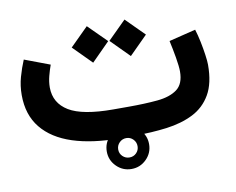

<svg xmlns="http://www.w3.org/2000/svg" viewBox="-72 -593 1012 825"><g transform="rotate(-10 434.0 -180.0)"><path d="M346.2 46.4Q346.2 8.3 373.3 -18.8Q400.4 -45.9 438.5 -45.9Q476.6 -45.9 503.7 -18.8Q530.8 8.3 530.8 46.4Q530.8 84.5 503.7 111.6Q476.6 138.7 438.5 138.7Q400.4 138.7 373.3 111.6Q346.2 84.5 346.2 46.4ZM396 46.4Q396 64 408.4 76.2Q420.9 88.4 438.5 88.4Q456.1 88.4 468.3 76.2Q480.5 64 480.5 46.4Q480.5 28.8 468.3 16.4Q456.1 3.9 438.5 3.9Q420.9 3.9 408.4 16.4Q396 28.8 396 46.4ZM476.1 0H410.2Q292 0 206.3 -27.8Q120.6 -55.7 74.5 -112.5Q28.3 -169.4 28.3 -255.9Q28.3 -296.4 38.8 -333.7Q49.3 -371.1 63.5 -404.8L173.8 -363.3Q166 -341.8 159.4 -316.7Q152.8 -291.5 152.8 -266.6Q153.3 -198.7 212.4 -162.8Q271.5 -127 405.3 -127H472.7Q543 -127 597.9 -132.1Q652.8 -137.2 684.3 -160.4Q715.8 -183.6 715.8 -238.3Q715.8 -259.8 709 -299.8Q702.1 -339.8 694.3 -374.5L811 -403.3Q818.8 -378.4 825.2 -347.7Q831.5 -316.9 835.4 -289.1Q839.4 -261.2 839.4 -245.6Q839.4 -165 811 -116.2Q782.7 -67.4 732.7 -42.2Q682.6 -17.1 616.7 -8.5Q550.8 0 476.1 0ZM439.9 -419.9 519.5 -499 599.1 -419.4 519.5 -339.8ZM275.4 -419.9 355 -499 434.6 -419.9 355 -339.8Z"/></g></svg>

Font: Vazir
Style: Bold
Weight: 700
Designer: Saber Rastikerdar
Foundry: Saber Rastikerdar
Version: Version 30.0.0